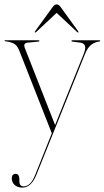

<svg xmlns="http://www.w3.org/2000/svg" viewBox="-36 -608 475 873"><path d="M124.5 186 199.5 -2 51 -379.5Q41.5 -403 25.5 -410.5Q9.5 -418 -12.5 -420.5Q-15.5 -421 -15.5 -423Q-15.5 -425 -12.5 -425H139.5Q143 -425 143 -422Q143 -419 139.5 -419L89 -414Q78 -413 75.5 -406.5Q73 -400 76 -392L214.5 -39.5L344.5 -362.5Q355 -388.5 350 -400.5Q345 -412.5 327 -414.5L294 -418.5Q289 -419 289 -421.5Q289 -425 292.5 -425H415Q419.5 -425 419.5 -422Q419.5 -420 415 -419Q394.5 -417 378.2 -404Q362 -391 351 -363.5L129.5 187Q106 245 65.5 245Q44 245 30.8 233.2Q17.5 221.5 17.5 203Q17.5 182.5 36 182.5Q43.5 182.5 47.8 189Q52 195.5 52 204V215Q52 239.5 71.5 239.5Q85.5 239.5 98.8 228.2Q112 217 124.5 186ZM320.5 -460.5Q319 -459 314.5 -462.5L221.5 -549.5L128.5 -462.5Q124 -459 122.5 -460.5Q121 -462 124 -466.5L203 -575.5Q212 -588 221.5 -588Q231 -588 240 -575.5L319 -466.5Q322 -462 320.5 -460.5Z"/></svg>

Font: Fraunces 144pt Thin
Style: Regular
Weight: 100
Version: Version 1.000;[f99f86859]